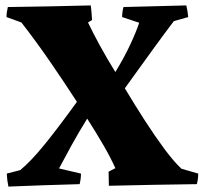

<svg xmlns="http://www.w3.org/2000/svg" viewBox="-20 -680 752 709"><path d="M11 9Q6 -15 5 -39L55 -52Q96 -86 148 -150.5Q200 -215 264 -304Q218 -375 166.5 -450Q115 -525 59 -597L4 -617Q4 -634 9 -654Q85 -655 162 -656.5Q239 -658 315 -660Q317 -647 318 -633Q319 -619 320 -606L305 -597Q323 -559 349 -511.5Q375 -464 406 -414Q439 -468 461.5 -516.5Q484 -565 494 -596L431 -617Q431 -636 436 -654Q494 -656 552 -657Q610 -658 668 -660Q673 -640 675 -617L622 -602Q590 -560 545 -498Q500 -436 441 -354Q478 -292 515.5 -234Q553 -176 587.5 -129.5Q622 -83 650 -57L712 -39Q712 -20 707 0Q626 1 545 2.5Q464 4 382 6Q381 -20 381 -46L406 -59Q388 -99 361 -145.5Q334 -192 302 -242Q271 -192 244.5 -144Q218 -96 198 -58L279 -39Q279 -20 274 0Q209 2 143 4Q77 6 11 9Z"/></svg>

Font: Labrada ExtraBold
Style: Regular
Weight: 800
Designer: Mercedes Jáuregui
Foundry: Omnibus-Type Team
Version: Version 1.000; ttfautohint (v1.8.4.7-5d5b)